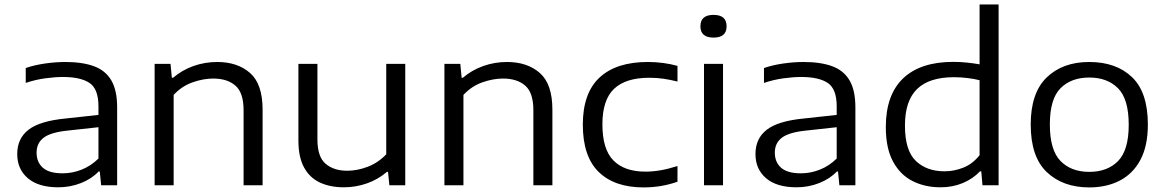

<svg xmlns="http://www.w3.org/2000/svg" viewBox="-20 -828 5206 858"><path d="M240.5 9Q152 9 104.5 -31.5Q57 -72 57 -139.5Q57 -209.5 107.8 -248.5Q158.5 -287.5 273.5 -298.5L420 -314.5V-352.5Q420 -430.5 380.2 -457.2Q340.5 -484 261 -484Q226 -484 182 -478Q138 -472 95 -457.5V-524Q134 -537.5 181.2 -544.2Q228.5 -551 271.5 -551Q348 -551 399.5 -532.2Q451 -513.5 477.2 -469.2Q503.5 -425 503.5 -348V0H432L426 -61.5H420.5Q390 -29 342 -10Q294 9 240.5 9ZM143.5 -146Q143.5 -103 171.8 -78.2Q200 -53.5 260 -53.5Q303.5 -53.5 345 -70Q386.5 -86.5 420 -119.5V-259.5L278.5 -244Q205 -236 174.2 -212Q143.5 -188 143.5 -146Z M671 0V-542.5H742L748 -480.5H753.5Q793 -514.5 844 -532.8Q895 -551 950.5 -551Q1041.5 -551 1097.5 -501.8Q1153.5 -452.5 1153.5 -338V0H1068.5V-335.5Q1068.5 -413.5 1032.2 -445.2Q996 -477 932.5 -477Q889 -477 841 -460.2Q793 -443.5 756 -404V0Z M1516 9Q1456 9 1410.2 -12Q1364.5 -33 1339 -79.2Q1313.5 -125.5 1313.5 -200.5V-542.5H1398.5V-205Q1398.5 -127 1435.2 -96Q1472 -65 1531.5 -65Q1577 -65 1623.8 -83Q1670.5 -101 1706 -138.5V-542.5H1791V0H1720L1714 -60H1709Q1669.5 -26 1619.8 -8.5Q1570 9 1516 9Z M1966 0V-542.5H2037L2043 -480.5H2048.5Q2088 -514.5 2139 -532.8Q2190 -551 2245.5 -551Q2336.5 -551 2392.5 -501.8Q2448.5 -452.5 2448.5 -338V0H2363.5V-335.5Q2363.5 -413.5 2327.2 -445.2Q2291 -477 2227.5 -477Q2184 -477 2136 -460.2Q2088 -443.5 2051 -404V0Z M2856 9.5Q2726 9.5 2655.2 -59.8Q2584.5 -129 2584.5 -271Q2584.5 -412 2659.2 -481.5Q2734 -551 2875 -551Q2910 -551 2944 -546.5Q2978 -542 3007.5 -533.5V-463.5Q2976.5 -471.5 2946.2 -476Q2916 -480.5 2881.5 -480.5Q2776 -480.5 2724 -431Q2672 -381.5 2672 -272.5Q2672 -161 2721.2 -111Q2770.5 -61 2864.5 -61Q2896 -61 2930.2 -66.8Q2964.5 -72.5 3007.5 -86V-16Q2936 9.5 2856 9.5Z M3126 0V-542.5H3211V0ZM3168.5 -660Q3110 -660 3110 -710.5Q3110 -761.5 3168.5 -761.5Q3227 -761.5 3227 -710.5Q3227 -660 3168.5 -660Z M3539.5 9Q3451 9 3403.5 -31.5Q3356 -72 3356 -139.5Q3356 -209.5 3406.8 -248.5Q3457.5 -287.5 3572.5 -298.5L3719 -314.5V-352.5Q3719 -430.5 3679.2 -457.2Q3639.5 -484 3560 -484Q3525 -484 3481 -478Q3437 -472 3394 -457.5V-524Q3433 -537.5 3480.2 -544.2Q3527.5 -551 3570.5 -551Q3647 -551 3698.5 -532.2Q3750 -513.5 3776.2 -469.2Q3802.5 -425 3802.5 -348V0H3731L3725 -61.5H3719.5Q3689 -29 3641 -10Q3593 9 3539.5 9ZM3442.5 -146Q3442.5 -103 3470.8 -78.2Q3499 -53.5 3559 -53.5Q3602.5 -53.5 3644 -70Q3685.5 -86.5 3719 -119.5V-259.5L3577.5 -244Q3504 -236 3473.2 -212Q3442.5 -188 3442.5 -146Z M4183 9Q4113 9 4057.8 -19Q4002.5 -47 3970.5 -106.5Q3938.5 -166 3938.5 -260Q3938.5 -404 4015.8 -477.8Q4093 -551.5 4240 -551.5Q4272 -551.5 4302.2 -548.2Q4332.5 -545 4357.5 -540.5V-808H4442.5V0H4370.5L4365 -62.5H4359.5Q4328.5 -29.5 4283 -10.2Q4237.5 9 4183 9ZM4201 -62.5Q4243.5 -62.5 4284.8 -78.8Q4326 -95 4357.5 -134.5V-469.5Q4334 -475.5 4304 -479.2Q4274 -483 4243 -483Q4132.5 -483 4078.2 -430.2Q4024 -377.5 4024 -267Q4024 -155.5 4072.5 -109Q4121 -62.5 4201 -62.5Z M4847.5 9.5Q4730 9.5 4658 -58.8Q4586 -127 4586 -271.5Q4586 -413 4657.5 -482Q4729 -551 4847.5 -551Q4968 -551 5038.8 -483.2Q5109.5 -415.5 5109.5 -271.5Q5109.5 -176.5 5076.5 -114.2Q5043.5 -52 4984.5 -21.2Q4925.5 9.5 4847.5 9.5ZM4847.5 -60Q4929 -60 4976.5 -108.5Q5024 -157 5024 -270.5Q5024 -385 4976.5 -433.2Q4929 -481.5 4847.5 -481.5Q4766.5 -481.5 4719 -433.5Q4671.5 -385.5 4671.5 -272Q4671.5 -157.5 4719 -108.8Q4766.5 -60 4847.5 -60Z"/></svg>

Font: Encode Sans Expanded Expanded
Style: Regular
Weight: 400
Width: 7
Designer: Multiple Designers
Foundry: Impallari Type
Version: Version 3.000; ttfautohint (v1.8.3) -l 8 -r 50 -G 200 -x 14 